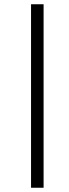

<svg xmlns="http://www.w3.org/2000/svg" viewBox="-20 -720 323 903"><path d="M126 163V-700H185V163Z"/></svg>

Font: Junicode SmExp
Style: Regular
Weight: 400
Width: 6
Designer: Peter S. Baker
Version: Version 2.205; ttfautohint (v1.8.4)